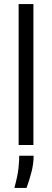

<svg xmlns="http://www.w3.org/2000/svg" viewBox="-20 -716 257 948"><path d="M72 0V-696H145V0ZM51 212Q68 149 71.5 112.5Q75 76 75 53H146Q146 93 135 135Q124 177 111 212Z"/></svg>

Font: Bricolage Grotesque SemiCondensed Light
Style: Regular
Weight: 300
Width: 4
Designer: Mathieu Triay
Foundry: Atelier Triay
Version: Version 1.000;gftools[0.9.30]